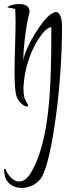

<svg xmlns="http://www.w3.org/2000/svg" viewBox="-33 -465 368 950"><path d="M74 465C113 465 155 444 175 409C224 320 274 -34 274 -334C274 -377 262 -406 243 -406C239 -406 234 -404 229 -400C187 -387 90 -232 82 -164C82 -205 90 -313 112 -401C113 -404 113 -408 113 -411C113 -423 104 -445 64 -445C25 -445 4 -431 4 -428C2 -428 39 -423 42 -420C43 -404 44 -382 44 -358C44 -287 39 -182 39 -105C39 -57 42 -17 47 6C56 39 86 62 99 62C104 62 106 60 106 55C106 54 102 47 95 35C87 22 83 1 83 -28C83 -37 84 -47 85 -58C93 -138 119 -207 148 -256C176 -305 203 -330 219 -330C219 -330 220 -330 221 -330V-310C221 -25 211 227 125 381C104 420 82 433 62 433C21 433 -4 379 -4 374C-4 374 -4 373 -4 373C-6 371 -8 370 -9 370C-12 370 -13 373 -13 379C-13 391 -7 412 -6 416C10 451 42 465 74 465Z"/></svg>

Font: Comforter
Style: Regular
Weight: 400
Designer: Robert E. Leuschke
Foundry: Robert E. Leuschke
Version: Version 1.013; ttfautohint (v1.8.3)